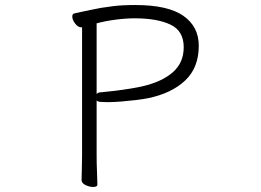

<svg xmlns="http://www.w3.org/2000/svg" viewBox="-20 -729 1040 765"><path d="M307 -620H304Q291 -620 279.5 -635Q268 -650 268 -663Q268 -675 278 -676Q298 -680 319.5 -685Q341 -690 378 -697Q395 -700 431 -704.5Q467 -709 519 -709Q649 -709 710.5 -666Q772 -623 772 -547Q772 -459 717.5 -408Q663 -357 571 -338Q552 -334 523 -330.5Q494 -327 463.5 -324.5Q433 -322 407 -322Q391 -322 380 -323Q369 -324 365 -329V-110Q365 -76 366.5 -43.5Q368 -11 368 6Q368 16 351 16Q337 16 321 8.5Q305 1 305 -12Q305 -24 306 -53Q307 -82 307 -111ZM365 -354Q370 -361 380 -361Q404 -363 436.5 -367Q469 -371 499.5 -376Q530 -381 547 -385Q625 -403 668.5 -441Q712 -479 712 -541Q712 -606 659 -631Q606 -656 517 -656Q481 -656 439.5 -650.5Q398 -645 365 -636Z"/></svg>

Font: Moon Stars Kai HW Light
Style: Regular
Weight: 300
Designer: GuiWonder
Version: Version 1.101